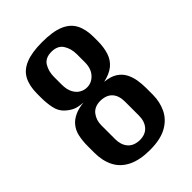

<svg xmlns="http://www.w3.org/2000/svg" viewBox="-184 -672 757 757"><g transform="rotate(-45 194.5 -293.0)"><path d="M195 8Q139 8 102.5 -10Q66 -28 49 -61.5Q32 -95 32 -140V-176Q32 -206 37.5 -231Q43 -256 59 -274Q70 -287 90.5 -297Q111 -307 142 -310Q112 -312 96 -320Q80 -328 66 -341Q48 -358 42.5 -385Q37 -412 37 -442V-464Q37 -507 52 -536Q67 -565 102 -579.5Q137 -594 195 -594Q254 -594 288.5 -579.5Q323 -565 338 -536Q353 -507 353 -464V-442Q353 -407 344 -379.5Q335 -352 314 -335Q293 -318 257 -310Q290 -307 310 -294Q330 -281 340 -261.5Q350 -242 353.5 -220Q357 -198 357 -175V-139Q357 -99 341 -65.5Q325 -32 289.5 -12Q254 8 195 8ZM194 -48Q226 -48 243 -67.5Q260 -87 260 -119V-197Q260 -230 243.5 -248.5Q227 -267 194 -268Q161 -268 144.5 -247Q128 -226 128 -197V-119Q128 -88 144.5 -68.5Q161 -49 194 -48ZM194 -342Q220 -342 239 -362.5Q258 -383 258 -419V-463Q258 -495 243 -518Q228 -541 194 -541Q159 -541 145 -517.5Q131 -494 131 -464V-420Q131 -395 139.5 -377.5Q148 -360 162.5 -351Q177 -342 194 -342Z"/></g></svg>

Font: Alumni Sans SemiBold
Style: Regular
Weight: 600
Designer: Robert E. Leuschke
Foundry: Robert E. Leuschke
Version: Version 1.018